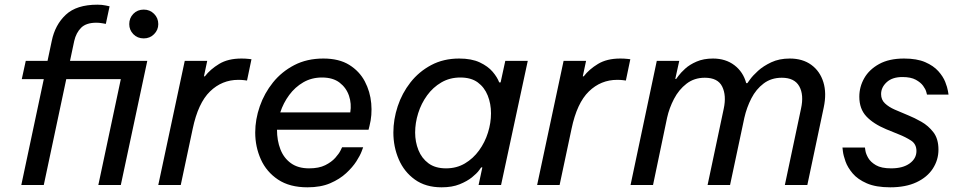

<svg xmlns="http://www.w3.org/2000/svg" viewBox="-20 -790 4096 820"><path d="M71 0 167 -452H73L90 -530H183L201 -615Q215 -684 261 -727Q307 -770 396 -770Q416 -770 432 -766.5Q448 -763 448 -763L432 -688Q432 -688 418 -690.5Q404 -693 392 -693Q348 -693 326.5 -671.5Q305 -650 297 -615L279 -530H609L496 0H400L496 -452H263L167 0ZM594 -626Q567 -626 549.5 -644Q532 -662 532 -687Q532 -713 549.5 -731Q567 -749 594 -749Q620 -749 638 -731Q656 -713 656 -687Q656 -662 638 -644Q620 -626 594 -626Z M656 0 769 -530H865L851 -464H855Q878 -494 916 -517Q954 -540 1011 -540Q1028 -540 1041 -538.5Q1054 -537 1054 -537L1035 -446Q1035 -446 1024 -447.5Q1013 -449 998 -449Q928 -449 877 -399.5Q826 -350 803 -240L752 0Z M1293 10Q1217 10 1167.5 -23Q1118 -56 1094 -109.5Q1070 -163 1070 -224Q1070 -280 1089.5 -336Q1109 -392 1146 -438Q1183 -484 1237 -512Q1291 -540 1361 -540Q1428 -540 1471.5 -513Q1515 -486 1538 -442.5Q1561 -399 1565.5 -348.5Q1570 -298 1558 -252L1554 -236H1163Q1163 -190 1177.5 -152.5Q1192 -115 1222.5 -93Q1253 -71 1300 -71Q1342 -71 1369 -84.5Q1396 -98 1412 -116Q1428 -134 1434.5 -147.5Q1441 -161 1441 -161H1531Q1531 -161 1524.5 -143.5Q1518 -126 1502 -101Q1486 -76 1458.5 -50.5Q1431 -25 1390.5 -7.5Q1350 10 1293 10ZM1177 -310H1476Q1482 -347 1470.5 -381Q1459 -415 1430.5 -437Q1402 -459 1355 -459Q1311 -459 1275.5 -438.5Q1240 -418 1215 -384Q1190 -350 1177 -310Z M1941 -540Q1994 -540 2029 -523.5Q2064 -507 2084 -483.5Q2104 -460 2112 -438H2118L2138 -530H2234L2120 0H2024L2040 -75H2035Q2035 -75 2025.5 -62Q2016 -49 1995.5 -32.5Q1975 -16 1943 -3Q1911 10 1866 10Q1798 10 1752 -23Q1706 -56 1683 -109.5Q1660 -163 1660 -224Q1660 -280 1678.5 -336Q1697 -392 1733 -438Q1769 -484 1821.5 -512Q1874 -540 1941 -540ZM1946 -459Q1901 -459 1865 -438Q1829 -417 1804 -382.5Q1779 -348 1766 -306.5Q1753 -265 1753 -224Q1753 -184 1767 -149Q1781 -114 1810 -92.5Q1839 -71 1885 -71Q1930 -71 1965.5 -92Q2001 -113 2026 -147.5Q2051 -182 2064 -223.5Q2077 -265 2077 -306Q2077 -347 2063 -382Q2049 -417 2020.5 -438Q1992 -459 1946 -459Z M2274 0 2387 -530H2483L2469 -464H2473Q2496 -494 2534 -517Q2572 -540 2629 -540Q2646 -540 2659 -538.5Q2672 -537 2672 -537L2653 -446Q2653 -446 2642 -447.5Q2631 -449 2616 -449Q2546 -449 2495 -399.5Q2444 -350 2421 -240L2370 0Z M2673 0 2785 -530H2881L2864 -453H2868Q2868 -453 2877.5 -466Q2887 -479 2906 -496.5Q2925 -514 2955 -527Q2985 -540 3025 -540Q3079 -540 3116.5 -511.5Q3154 -483 3167 -435H3172Q3172 -435 3183.5 -451Q3195 -467 3217.5 -487.5Q3240 -508 3274 -524Q3308 -540 3353 -540Q3408 -540 3445 -513Q3482 -486 3496.5 -439Q3511 -392 3498 -331L3428 0H3332L3401 -326Q3414 -385 3393.5 -421.5Q3373 -458 3319 -458Q3274 -458 3241.5 -433.5Q3209 -409 3189 -370Q3169 -331 3159 -287L3098 0H3002L3071 -326Q3083 -382 3064.5 -420Q3046 -458 2990 -458Q2945 -458 2912 -432.5Q2879 -407 2858.5 -367.5Q2838 -328 2829 -287L2769 0Z M3782 10Q3721 10 3682 -7Q3643 -24 3621.5 -49.5Q3600 -75 3591 -100.5Q3582 -126 3580 -143Q3578 -160 3578 -160H3674Q3674 -160 3676 -146.5Q3678 -133 3688 -115.5Q3698 -98 3721 -84.5Q3744 -71 3786 -71Q3836 -71 3865 -92Q3894 -113 3894 -145Q3894 -175 3870.5 -190Q3847 -205 3819 -216L3765 -238Q3710 -261 3680 -293Q3650 -325 3650 -377Q3650 -419 3671 -456Q3692 -493 3734.5 -516.5Q3777 -540 3841 -540Q3896 -540 3931.5 -524.5Q3967 -509 3987.5 -486Q4008 -463 4017 -440Q4026 -417 4028.5 -401.5Q4031 -386 4031 -386H3939Q3939 -386 3936 -397.5Q3933 -409 3922.5 -423.5Q3912 -438 3891 -449.5Q3870 -461 3834 -461Q3791 -461 3767 -439Q3743 -417 3743 -388Q3743 -364 3759.5 -348.5Q3776 -333 3801 -322L3860 -297Q3885 -287 3915 -270Q3945 -253 3966.5 -225Q3988 -197 3988 -151Q3988 -107 3964 -70Q3940 -33 3894 -11.5Q3848 10 3782 10Z"/></svg>

Font: Be Vietnam Pro
Style: Italic
Weight: 400
Italic angle: -12°
Designer: Lam Bao, Tony Le, Vietanh Nguyen
Foundry: Yellow Type Foundry
Version: Version 1.002; ttfautohint (v1.8.3)